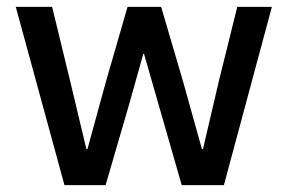

<svg xmlns="http://www.w3.org/2000/svg" viewBox="-20 -540 839 560"><path d="M168 0 26 -520H132L185 -302L232 -105H235L289 -302L352 -520H450L514 -302L569 -105H572L618 -302L672 -520H773L633 0H510L442 -237L400 -383H398L357 -237L288 0Z"/></svg>

Font: IBM Plex Sans Medm
Style: Regular
Weight: 500
Designer: Mike Abbink, Paul van der Laan, Pieter van Rosmalen
Foundry: Bold Monday
Version: Version 3.005